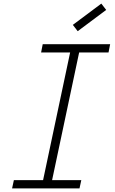

<svg xmlns="http://www.w3.org/2000/svg" viewBox="-20 -1045 640 1065"><path d="M47 0 57 -46H219L369 -754H208L217 -800H591L582 -754H419L269 -46H431L421 0ZM411 -872 384 -907 542 -1025 569 -990Z"/></svg>

Font: Victor Mono Thin Thin
Style: Italic
Weight: 250
Italic angle: -12°
Monospace: yes
Version: Version 1.561;gftools[0.9.30]